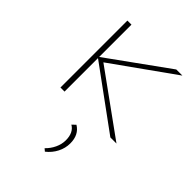

<svg xmlns="http://www.w3.org/2000/svg" viewBox="-214 -560 933 933"><g transform="rotate(45 253.0 -93.0)"><path d="M486 0H444L129 -230V0H101V-460H129V-238L437 -460H479L162 -234ZM327 158Q327 191 311.5 221.5Q296 252 268 274L255 263Q276 243 288.5 216.5Q301 190 301 163Q301 110 266 90L284 73Q327 99 327 158Z"/></g></svg>

Font: Ysabeau SC Extralight
Style: Regular
Weight: 200
Designer: Christian Thalmann (Catharsis Fonts)
Version: Version 0.003